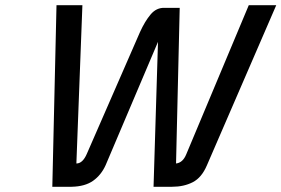

<svg xmlns="http://www.w3.org/2000/svg" viewBox="-20 -714 1076 734"><path d="M295 -694 272 -89Q296 -89 312 -126L515 -591Q534 -633 556 -659Q578 -685 609 -684H667L653 -89Q679 -92 692 -124L931 -694H1036L771 -82Q751 -35 717 -17.5Q683 0 638 0H567L584 -554L384 -83Q367 -45 336 -23Q305 -1 254 0H180L196 -694Z"/></svg>

Font: Panefresco 600wt
Style: Italic
Weight: 600
Foundry: Campivisivi & Chank Co
Version: Version 1.000